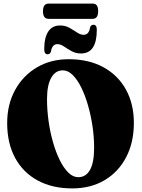

<svg xmlns="http://www.w3.org/2000/svg" viewBox="-20 -1040 791 1070"><path d="M363 -710Q474.5 -710 556 -665.5Q637.5 -621 681.8 -541Q726 -461 726 -355Q726 -246 683 -163.8Q640 -81.5 562.8 -35.8Q485.5 10 382.5 10Q271.5 10 190 -34.2Q108.5 -78.5 64.2 -160.2Q20 -242 20 -354Q20 -458 64 -538.2Q108 -618.5 185.2 -664.2Q262.5 -710 363 -710ZM504.5 -217.5Q504.5 -276 495.5 -336.5Q486.5 -397 470.5 -452.8Q454.5 -508.5 432.8 -552.5Q411 -596.5 385 -622.2Q359 -648 330 -648Q289 -648 265.5 -606.8Q242 -565.5 242 -487.5Q242 -428 250.5 -366.5Q259 -305 275 -248.8Q291 -192.5 312.8 -148.2Q334.5 -104 360.8 -78.2Q387 -52.5 416 -52.5Q458.5 -52.5 481.5 -93Q504.5 -133.5 504.5 -217.5ZM431.5 -742Q402 -742 378.8 -755Q355.5 -768 336.5 -781Q317.5 -794 300 -794Q270.5 -794 264 -753Q259.5 -737.5 245.5 -737.5Q226.5 -737.5 226.5 -765.5Q226.5 -830 248.8 -864Q271 -898 314.5 -898Q344 -898 367 -885Q390 -872 409.2 -859Q428.5 -846 446 -846Q476 -846 482 -887Q486.5 -902 501 -902Q519.5 -902 519.5 -874Q519.5 -742 431.5 -742ZM219.5 -977Q219.5 -1020 251 -1020H496Q511.5 -1020 519.2 -1010.2Q527 -1000.5 527 -977.5Q527 -935 496 -935H251Q219.5 -935 219.5 -977Z"/></svg>

Font: Fraunces 144pt Soft Black
Style: Regular
Weight: 900
Version: Version 1.000;[b76b70a41]